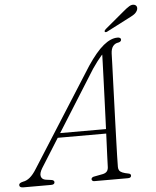

<svg xmlns="http://www.w3.org/2000/svg" viewBox="-94 -914 783 963"><g transform="rotate(-5 297.5 -432.5)"><path d="M87 -88Q71.5 -62.5 76 -47Q80.5 -31.5 99 -28.5L128 -24.5Q135.5 -23.5 138.8 -20Q142 -16.5 142 -12.5Q142 -6.5 137.5 -3.2Q133 0 124 0H-15Q-25.5 0 -30.5 -3.2Q-35.5 -6.5 -35.5 -13Q-35.5 -19 -30.2 -22.5Q-25 -26 -14.5 -28.5Q3 -31 20 -45Q37 -59 54.5 -87.5L366 -578Q411.5 -646 448.8 -676.5Q486 -707 519.5 -707Q528.5 -707 532.8 -704Q537 -701 537 -695.5Q537 -690.5 533.2 -687Q529.5 -683.5 522.5 -682Q505.5 -680 495.2 -667Q485 -654 484 -629.5Q483.5 -609 482.2 -573Q481 -537 479.2 -491Q477.5 -445 475.8 -394Q474 -343 472.2 -292.2Q470.5 -241.5 469 -196Q467.5 -150.5 466.5 -115.2Q465.5 -80 465.5 -60.5Q465.5 -49.5 470.2 -42.5Q475 -35.5 486 -31Q497 -26.5 515.5 -23Q527.5 -21 527.5 -12Q527.5 -6.5 523.5 -3.2Q519.5 0 511 0H341Q336 0 332.2 -3Q328.5 -6 328.5 -11Q328.5 -15 332 -18.2Q335.5 -21.5 340 -22.5L387 -31.5Q400.5 -34.5 407.2 -42Q414 -49.5 415 -63.5Q415.5 -83 417 -119Q418.5 -155 420.5 -201.2Q422.5 -247.5 424.5 -299Q426.5 -350.5 428.5 -402.5Q430.5 -454.5 432.2 -502Q434 -549.5 435.2 -587Q436.5 -624.5 437 -646.5L447.5 -640Q441.5 -635 432 -624.5Q422.5 -614 410.5 -598.2Q398.5 -582.5 384.5 -562ZM160.5 -232.5 172.5 -255H444.5L442.5 -232.5ZM560 -834Q579 -850.5 592.8 -858.8Q606.5 -867 618.5 -863.5Q628.5 -860.5 630.8 -851.5Q633 -842.5 628 -833Q622 -821.5 610.2 -814Q598.5 -806.5 582 -798.5L470.5 -741Q467.5 -739.5 464 -739.5Q460.5 -739.5 459 -742Q457.5 -745 459.8 -748.5Q462 -752 465.5 -755Z"/></g></svg>

Font: Fraunces 72pt Soft Wonky ExtraLight
Style: Italic
Weight: 250
Italic angle: -16°
Version: Version 1.000;[b76b70a41]